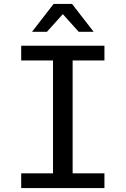

<svg xmlns="http://www.w3.org/2000/svg" viewBox="-20 -958 640 978"><path d="M457 -796H381L300 -886L219 -796H143L253 -938H347ZM350 -75H512V0H88V-75H250V-650H88V-725H512V-650H350Z"/></svg>

Font: Edlo
Style: Regular
Weight: 400
Monospace: yes
Version: Version 0.01